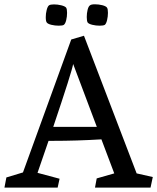

<svg xmlns="http://www.w3.org/2000/svg" viewBox="-34 -856 717 876"><path d="M663.1 -48.3 652.8 0H399.4L407.2 -42L487.3 -64.9L428.7 -220.2Q316.4 -213.4 208 -213.4H187.5L137.2 -67.4L237.8 -40.5L229 0H-13.7L-4.9 -46.4L70.8 -69.3L291 -675.8L349.1 -692.9L589.4 -64.9ZM407.7 -277.3 299.8 -564Q294.4 -530.8 209 -277.3ZM361.8 -778.3Q361.8 -795.4 365.7 -811.3Q369.6 -827.1 376.5 -831.5Q381.8 -836.4 399.4 -836.4Q416 -836.4 432.6 -832.3Q449.2 -828.1 454.1 -821.3Q458.5 -815.4 458.5 -797.4Q458.5 -780.8 454.6 -764.4Q450.7 -748 444.3 -742.7Q437.5 -738.8 420.9 -738.8Q403.8 -738.8 387.7 -742.7Q371.6 -746.6 366.2 -752.9Q361.8 -759.8 361.8 -778.3ZM174.8 -777.8Q174.8 -794.4 179 -810.5Q183.1 -826.7 189.5 -831.5Q195.3 -835.9 212.4 -835.9Q229 -835.9 245.6 -831.8Q262.2 -827.6 267.6 -821.3Q272 -814.9 272 -797.4Q272 -780.3 268.1 -764.2Q264.2 -748 257.3 -742.7Q252 -738.8 233.9 -738.8Q216.8 -738.8 200.7 -742.7Q184.6 -746.6 179.7 -752.9Q174.8 -758.3 174.8 -777.8Z"/></svg>

Font: Vesper Libre
Style: Regular
Weight: 400
Designer: Robert Keller & Kimya Gandhi
Foundry: Mota Italic
Version: Version 1.058